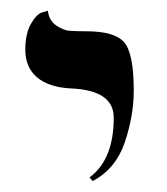

<svg xmlns="http://www.w3.org/2000/svg" viewBox="-20 -579 310 356"><path d="M151.9 -243.2 146 -250Q190.9 -283.2 190.9 -360.8Q190.9 -411.6 111.8 -415Q70.8 -417 48.8 -435.5Q26.9 -454.1 26.9 -486.8Q26.9 -516.6 37.4 -534.9Q47.9 -553.2 58.6 -556.2L68.8 -559.1Q70.8 -541 84 -532Q97.2 -522.9 108.2 -522Q119.1 -521 140.1 -521Q193.4 -521 210.7 -500Q228 -479 228 -411.1Q228 -364.3 211.4 -315.2Q194.8 -266.1 151.9 -243.2Z"/></svg>

Font: Linux Libertine O
Style: Regular
Weight: 400
Designer: Philipp H. Poll
Foundry: Philipp H. Poll
Version: Version 5.3.0